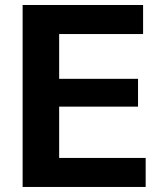

<svg xmlns="http://www.w3.org/2000/svg" viewBox="-20 -742 666 762"><path d="M558.1 0H69.8V-722.2H547.9V-606.9H214.8V-429.2H527.8V-318.8H214.8V-115.2H558.1Z"/></svg>

Font: Perun
Style: Bold
Weight: 700
Foundry: Copyright (c) Stefan Peev, Context Ltd, 2016
Version: Version 1.0000